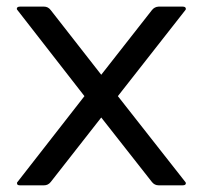

<svg xmlns="http://www.w3.org/2000/svg" viewBox="-20 -555 607 575"><path d="M40 0H111.8C120 0 126.6 -3.3 131.8 -9.8L283.2 -203.1L435.1 -9.8C440.3 -3.3 446.9 0 455.1 0H526.9C533.4 0 536.6 -2.1 536.6 -6.3C536.6 -7.6 536.1 -8.8 535.2 -9.8L333 -267.1L535.2 -524.9C536.1 -525.9 536.6 -527 536.6 -528.3C536.6 -532.9 533.4 -535.2 526.9 -535.2H455.1C446.9 -534.8 440.3 -531.4 435.1 -524.9L283.2 -331.1L131.8 -524.9C126.6 -531.7 120 -535.2 111.8 -535.2H40C33.5 -535.2 30.3 -532.9 30.3 -528.3C30.6 -527 31.2 -525.9 32.2 -524.9L232.9 -267.1L32.2 -9.8C30.9 -8.8 30.6 -6.9 31.2 -4.2C31.9 -1.4 34.8 0 40 0Z"/></svg>

Font: Numans
Style: Regular
Weight: 400
Designer: Jovanny Lemonad
Foundry: Jovanny Lemonad
Version: Version 001.001